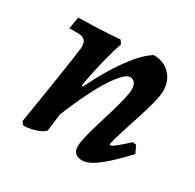

<svg xmlns="http://www.w3.org/2000/svg" viewBox="-114 -594 739 728"><g transform="rotate(30 256.0 -230.0)"><path d="M328 11Q286 11 286 -28Q286 -44 293 -73Q300 -102 310.5 -136.5Q321 -171 331.5 -206Q342 -241 349 -270.5Q356 -300 356 -317Q356 -334 348.5 -344Q341 -354 328 -354Q310 -354 282 -318.5Q254 -283 222 -220Q190 -157 158 -74L169 -239L190 -233Q234 -324 279 -385.5Q324 -447 363 -471Q407 -471 434.5 -443Q462 -415 462 -371Q462 -349 452.5 -313Q443 -277 430 -237Q417 -197 405 -159.5Q393 -122 387 -95L390 -92Q394 -92 400 -95.5Q406 -99 420 -110.5Q434 -122 459 -145L475 -143L490 -111Q449 -67 419 -40.5Q389 -14 367 -1.5Q345 11 328 11ZM68 8 57 -5Q66 -59 75 -116Q84 -173 92 -224Q100 -275 105 -311Q110 -347 111 -358Q112 -379 103 -389Q94 -399 72 -399H35L44 -451Q73 -451 123.5 -453Q174 -455 225 -459L235 -444Q224 -412 213.5 -371.5Q203 -331 194.5 -290.5Q186 -250 182 -219L171 -128L158 -24Q157 -18 142 -10Q127 -2 106.5 3Q86 8 68 8Z"/></g></svg>

Font: Alegreya SemiBold
Style: Italic
Weight: 600
Italic angle: -7°
Designer: Juan Pablo del Peral
Foundry: Huerta Tipografica
Version: Version 2.009